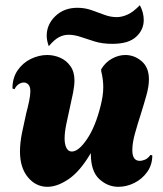

<svg xmlns="http://www.w3.org/2000/svg" viewBox="-20 -716 629 740"><path d="M163 4Q118 4 87.5 -33Q57 -70 57 -132Q57 -166 65 -205Q73 -244 81 -279Q88 -305 92.5 -327.5Q97 -350 97 -364Q97 -382 89.5 -390Q82 -398 72 -398Q62 -398 52 -391.5Q42 -385 36 -372L28 -375Q28 -416 48 -445Q68 -474 99 -489Q130 -504 162 -504Q188 -504 212 -493.5Q236 -483 251.5 -461Q267 -439 267 -406Q267 -386 261.5 -358Q256 -330 249 -300Q242 -269 235.5 -237.5Q229 -206 229 -182Q229 -160 236 -146Q243 -132 257 -132Q283 -132 315.5 -180Q348 -228 368 -309Q372 -325 375 -343Q378 -361 378 -380Q378 -395 376 -410.5Q374 -426 370 -442V-449Q386 -476 411.5 -490Q437 -504 463 -504Q498 -504 526 -480Q554 -456 554 -410Q554 -383 544 -347.5Q534 -312 522 -274Q510 -237 500 -201Q490 -165 490 -137Q490 -96 519 -96Q527 -96 538.5 -100.5Q550 -105 560 -119L567 -117Q567 -81 547.5 -53.5Q528 -26 498 -11Q468 4 436 4Q395 4 362.5 -26Q330 -56 330 -124V-126Q289 -56 245 -26Q201 4 163 4ZM168 -538Q164 -549 162 -559Q160 -569 160 -578Q160 -622 193.5 -654Q227 -686 278 -686Q307 -686 332.5 -677Q358 -668 382 -659Q406 -650 430 -650Q450 -650 472 -660Q494 -670 519 -696Q534 -668 534 -639Q534 -601 504.5 -574Q475 -547 413 -547Q375 -547 345.5 -556Q316 -565 291.5 -573.5Q267 -582 244 -582Q225 -582 207 -572.5Q189 -563 168 -538Z"/></svg>

Font: Agbalumo
Style: Regular
Weight: 400
Designer: Raphael Alegbeleye
Foundry: Sorkin Type Co.
Version: Version 1.000; ttfautohint (v1.8.4)